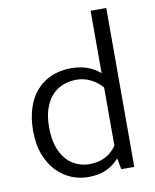

<svg xmlns="http://www.w3.org/2000/svg" viewBox="-82 -773 682 845"><g transform="rotate(-10 259.5 -350.5)"><path d="M381 -710H451V0H393L384 -48H382Q356 -20 324 -5.5Q292 9 243 9Q205 9 169 -6Q133 -21 104 -51Q75 -81 57.5 -126.5Q40 -172 40 -234Q40 -289 54.5 -334Q69 -379 96.5 -410.5Q124 -442 163.5 -459Q203 -476 253 -476Q290 -476 322.5 -465Q355 -454 381 -431ZM381 -367Q359 -393 329 -407.5Q299 -422 267 -422Q237 -422 209 -412Q181 -402 159.5 -380Q138 -358 125 -322.5Q112 -287 112 -237Q112 -185 124.5 -149Q137 -113 158 -90Q179 -67 205.5 -56.5Q232 -46 260 -46Q301 -46 331 -62Q361 -78 381 -107Z"/></g></svg>

Font: Mukta Mahee Light
Style: Regular
Weight: 300
Designer: Shuchita Grover, Noopur Datye, Girish Dalvi, Yashodeep Gholap
Foundry: Ek Type
Version: Version 2.538;PS 1.000;hotconv 16.6.51;makeotf.lib2.5.65220;